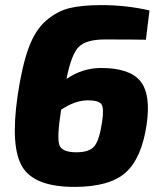

<svg xmlns="http://www.w3.org/2000/svg" viewBox="-20 -722 635 754"><path d="M567 -681 553 -566Q498 -567 391 -567Q318 -567 289 -537.5Q260 -508 241 -412Q304 -455 377 -455Q489 -455 531 -403.5Q573 -352 556 -234Q537 -102 474 -45Q411 12 272 12Q117 12 68.5 -65.5Q20 -143 49 -345Q66 -461 92 -532.5Q118 -604 161 -641Q204 -678 252.5 -690Q301 -702 379 -702Q476 -702 567 -681ZM381 -244Q389 -297 378.5 -312.5Q368 -328 325 -328Q275 -328 220 -291Q203 -182 213 -153Q223 -124 280 -124Q333 -124 352 -149.5Q371 -175 381 -244Z"/></svg>

Font: Exo 2.0 Extra Bold
Style: Italic
Weight: 800
Italic angle: -8°
Designer: Natanael Gama
Version: Version 1.001;PS 001.001;hotconv 1.0.70;makeotf.lib2.5.58329